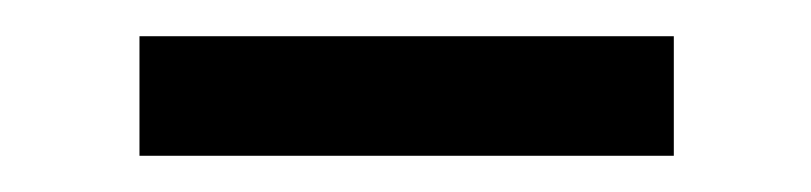

<svg xmlns="http://www.w3.org/2000/svg" viewBox="-20 -733 448 106"><path d="M57 -647V-713H352V-647Z"/></svg>

Font: Rising Sun Medium
Style: Regular
Weight: 500
Designer: Matt McInerney, Pablo Impallari, Rodrigo Fuenzalida (Raleway font), Stephen Hutchings (Greek), Cristiano Sobral (main ch
Foundry: The Rising Sun Project Authors
Version: Version 4.327; ttfautohint (v1.8.4.7-5d5b-dirty)